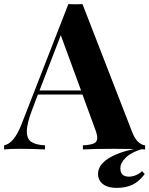

<svg xmlns="http://www.w3.org/2000/svg" viewBox="-35 -730 729 938"><path d="M674 -20V0Q614 -3 522 -3Q420 -3 370 0V-20Q408 -22 424 -29.5Q440 -37 440 -56Q440 -74 428 -104L368 -268H150L124 -199Q96 -127 96 -88Q96 -51 118.5 -36.5Q141 -22 185 -20V0Q117 -3 61 -3Q15 -3 -15 0V-20Q34 -29 71 -125L299 -710Q310 -709 334 -709Q358 -709 368 -710L611 -84Q624 -51 641 -36Q658 -21 674 -20ZM361 -288 262 -558 158 -288ZM553 92Q553 133 595 133Q612 133 629.5 125.5Q647 118 659 106L672 120Q646 156 613 172Q580 188 535 188Q492 188 468 169.5Q444 151 444 119Q444 78 491 46.5Q538 15 624 -3H662Q606 14 579.5 40Q553 66 553 92Z"/></svg>

Font: Playfair Display SC
Style: Bold
Weight: 700
Designer: Claus Eggers Sørensen
Foundry: Claus Eggers Sørensen
Version: Version 1.200; ttfautohint (v1.6)